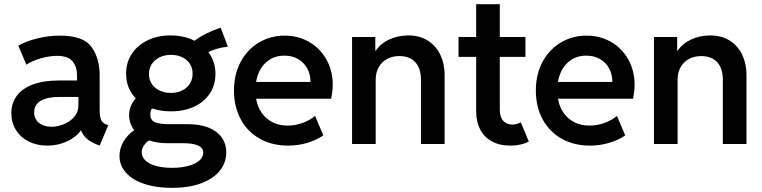

<svg xmlns="http://www.w3.org/2000/svg" viewBox="-20 -702 3714 936"><path d="M35.2 -150.4Q35.2 -198.7 61.8 -234.9Q88.4 -271 140.4 -290.3Q192.4 -309.6 265.6 -309.6H355.5V-334Q356 -373.5 334.7 -401.6Q313.5 -429.7 256.8 -429.7Q220.7 -429.7 178.5 -417.5Q136.2 -405.3 108.4 -386.7L69.3 -479.5Q105 -500.5 160.4 -514.4Q215.8 -528.3 272.5 -528.3Q386.7 -528.3 426.3 -472.9Q465.8 -417.5 465.8 -335.9V-166Q465.8 -134.3 472.7 -118.2Q479.5 -102.1 497.1 -95.7L507.8 -91.8L465.8 7.8L451.2 2Q419.9 -10.3 400.9 -28.1Q381.8 -45.9 375.5 -66.4H374.5Q352.1 -34.2 307.6 -13.2Q263.2 7.8 210 7.8Q159.7 7.8 119.9 -12.2Q80.1 -32.2 57.6 -68.4Q35.2 -104.5 35.2 -150.4ZM231.4 -84Q258.8 -84 289.3 -95.7Q319.8 -107.4 341.1 -131.3Q362.3 -155.3 362.3 -189.5V-229.5H268.6Q210 -229.5 178.2 -210.4Q146.5 -191.4 146.5 -154.3Q146.5 -121.6 170.2 -102.8Q193.8 -84 231.4 -84Z M562.5 58.6Q562.5 21.5 582 -11.7Q601.6 -44.9 634.3 -67.4Q609.4 -100.1 609.4 -140.6Q609.4 -187 642.1 -222.2Q619.1 -245.6 606.9 -276.1Q594.7 -306.6 594.7 -342.8Q594.7 -397 622.6 -439.5Q650.4 -481.9 699.7 -505.6Q749 -529.3 811.5 -529.3Q877 -529.3 927.7 -503.4Q956.1 -523.9 985.8 -538.6Q1015.6 -553.2 1055.7 -567.4L1090.8 -474.6Q1059.6 -470.7 1038.8 -464.6Q1018.1 -458.5 995.6 -448.2Q1030.3 -401.9 1030.3 -341.8Q1030.3 -288.1 1003.2 -246.6Q976.1 -205.1 926.8 -182.1Q877.4 -159.2 813.5 -159.2Q763.7 -159.2 721.2 -173.3Q712.9 -162.6 712.9 -144.5Q712.9 -114.7 736.6 -105.7Q760.3 -96.7 802.7 -96.7H896.5Q952.6 -96.7 994.6 -80.6Q1036.6 -64.5 1059.8 -33.2Q1083 -2 1083 42Q1082.5 91.8 1051.3 130.6Q1020 169.4 960.4 191.7Q900.9 213.9 818.4 213.9Q740.7 213.9 682.9 194.3Q625 174.8 593.8 139.6Q562.5 104.5 562.5 58.6ZM918.9 -342.8Q918.9 -371.1 905 -391.8Q891.1 -412.6 867.2 -423.6Q843.3 -434.6 813.5 -434.6Q782.2 -434.6 757.8 -422.6Q733.4 -410.6 719.7 -389.2Q706.1 -367.7 706.1 -340.8Q706.1 -314 720 -293Q733.9 -272 758.3 -260.5Q782.7 -249 813.5 -249Q844.2 -249 868.2 -261Q892.1 -272.9 905.5 -294.2Q918.9 -315.4 918.9 -342.8ZM818.4 116.2Q863.3 116.2 897.9 106.9Q932.6 97.7 951.7 80.8Q970.7 64 970.7 42Q971.2 -4.9 867.2 -3.9H794.9Q746.6 -3.9 706.5 -17.6Q690.9 -7.3 680.9 8.3Q670.9 23.9 670.9 41Q670.9 63.5 689.2 80.6Q707.5 97.7 741 106.9Q774.4 116.2 818.4 116.2Z M1120.6 -260.7Q1120.6 -340.3 1153.6 -401.1Q1186.5 -461.9 1242.9 -495.1Q1299.3 -528.3 1367.7 -528.3Q1433.1 -528.3 1486.3 -498Q1539.6 -467.8 1570.8 -412.8Q1602.1 -357.9 1602.1 -287.1Q1601.6 -255.9 1594.2 -220.7H1228.5Q1239.3 -160.6 1280 -125.2Q1320.8 -89.8 1382.3 -89.8Q1421.4 -89.8 1456.8 -103.3Q1492.2 -116.7 1516.1 -136.7L1556.2 -42Q1523.9 -19.5 1479 -5.9Q1434.1 7.8 1384.3 7.8Q1306.2 7.8 1246.3 -25.9Q1186.5 -59.6 1153.6 -120.6Q1120.6 -181.6 1120.6 -260.7ZM1493.7 -302.7Q1493.7 -339.4 1477.8 -368.4Q1461.9 -397.5 1433.3 -414.1Q1404.8 -430.7 1367.7 -430.7Q1312.5 -431.2 1275.4 -396.5Q1238.3 -361.8 1228.5 -302.7Z M1696.3 -521.5H1809.6V-455.1H1812Q1836.4 -490.7 1878.2 -509.8Q1919.9 -528.8 1969.7 -529.3Q2027.3 -529.3 2067.4 -502.9Q2107.4 -476.6 2127.4 -433.1Q2147.5 -389.6 2147.5 -337.9V0H2032.2V-312.5Q2032.2 -369.1 2004.4 -398.9Q1976.6 -428.7 1926.8 -428.7Q1894 -428.7 1867.9 -415Q1841.8 -401.4 1826.7 -375.2Q1811.5 -349.1 1811.5 -312.5V0H1696.3Z M2301.3 -159.2V-424.8H2215.3V-521.5H2301.3V-681.6H2416.5V-521.5H2541.5V-424.8H2416.5V-167Q2416.5 -131.3 2433.3 -113Q2450.2 -94.7 2478 -94.7Q2497.6 -94.7 2519 -105.5L2558.1 -11.7Q2519 7.8 2468.3 7.8Q2414.6 7.8 2377 -13.2Q2339.4 -34.2 2320.3 -72Q2301.3 -109.9 2301.3 -159.2Z M2592.3 -260.7Q2592.3 -340.3 2625.2 -401.1Q2658.2 -461.9 2714.6 -495.1Q2771 -528.3 2839.4 -528.3Q2904.8 -528.3 2958 -498Q3011.2 -467.8 3042.5 -412.8Q3073.7 -357.9 3073.7 -287.1Q3073.2 -255.9 3065.9 -220.7H2700.2Q2710.9 -160.6 2751.7 -125.2Q2792.5 -89.8 2854 -89.8Q2893.1 -89.8 2928.5 -103.3Q2963.9 -116.7 2987.8 -136.7L3027.8 -42Q2995.6 -19.5 2950.7 -5.9Q2905.8 7.8 2856 7.8Q2777.8 7.8 2718 -25.9Q2658.2 -59.6 2625.2 -120.6Q2592.3 -181.6 2592.3 -260.7ZM2965.3 -302.7Q2965.3 -339.4 2949.5 -368.4Q2933.6 -397.5 2905 -414.1Q2876.5 -430.7 2839.4 -430.7Q2784.2 -431.2 2747.1 -396.5Q2710 -361.8 2700.2 -302.7Z M3168 -521.5H3281.2V-455.1H3283.7Q3308.1 -490.7 3349.9 -509.8Q3391.6 -528.8 3441.4 -529.3Q3499 -529.3 3539.1 -502.9Q3579.1 -476.6 3599.1 -433.1Q3619.1 -389.6 3619.1 -337.9V0H3503.9V-312.5Q3503.9 -369.1 3476.1 -398.9Q3448.2 -428.7 3398.4 -428.7Q3365.7 -428.7 3339.6 -415Q3313.5 -401.4 3298.3 -375.2Q3283.2 -349.1 3283.2 -312.5V0H3168Z"/></svg>

Font: Reddit Sans Fudge SemiBold
Style: Regular
Weight: 600
Designer: Stephen Hutchings
Foundry: Reddit
Version: Version 1.011